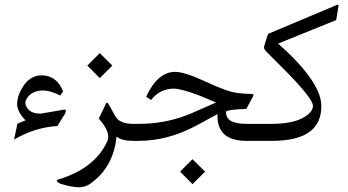

<svg xmlns="http://www.w3.org/2000/svg" viewBox="-20 -603 1489 822"><path d="M255.4 -111.3 225.6 -63.5Q128.9 -57.6 40 -5.4L54.7 -73.7Q59.1 -75.7 89.4 -87.9Q53.2 -124.5 53.2 -158.7Q53.7 -189.9 73.7 -224.6Q107.4 -283.7 164.1 -280.3Q225.1 -276.4 250 -211.4L237.8 -194.3Q198.2 -213.9 170.9 -215.3Q122.1 -217.8 98.1 -186.5Q84 -168 90.8 -151.4Q105 -115.2 155.8 -116.7Q159.2 -116.7 224.1 -128.4Q245.1 -132.3 252.4 -133.3Q270.5 -135.7 255.4 -111.3Z M407.2 -375.5 460.9 -322.3 407.2 -268.6 354 -322.3ZM549.8 0Q500 0 479 -18.6Q466.3 110.4 370.6 180.7Q345.7 199.2 317.4 198.7Q288.1 198.2 248.5 186.5Q228 180.7 224.1 173.3Q221.2 168 227.5 166Q386.7 118.7 439.5 1.5Q456.1 -35.6 402.8 -95.7Q412.6 -114.3 433.6 -159.7Q437.5 -168.5 444.3 -157.7Q454.6 -140.6 466.3 -118.7Q470.2 -110.4 474.6 -104Q493.2 -72.8 549.3 -72.8H558.6Q572.8 -72.8 572.8 -37.1V-34.7Q572.8 0 558.6 0Z M804.2 78.6 857.9 131.8 804.2 185.5 751 131.8ZM1034.2 -72.8Q1034.2 -72.8 1110.4 -72.8Q1124.5 -72.8 1124.5 -37.1V-34.7Q1125 0 1110.4 0H1034.7Q906.7 0 911.1 -114.7Q865.7 -89.8 820.8 -65.4Q697.8 0 575.2 0H554.7Q525.9 0 525.9 -34.2V-38.1Q525.9 -72.8 554.7 -72.8H575.2Q695.3 -72.8 801.3 -118.7L904.8 -164.1Q842.8 -190.9 823.7 -197.8Q752.4 -223.6 723.6 -223.6Q665 -223.1 627 -175.3L605.5 -188.5Q655.3 -295.9 730.5 -295.4Q771.5 -294.9 861.8 -252.9Q953.1 -210.4 995.6 -205.1Q1024.4 -201.2 1058.1 -200.7Q1068.8 -200.7 1063 -189.9L1034.7 -136.7Q960 -134.3 948.2 -126Q943.4 -72.8 1034.2 -72.8Z M1144.5 -72.8Q1252.4 -72.8 1299.8 -113.8Q1320.3 -131.3 1319.8 -150.4Q1318.8 -179.7 1216.3 -285.6Q1181.6 -319.8 1119.6 -382.8Q1107.9 -395 1110.8 -404.8Q1114.3 -415 1125 -450.7Q1127 -457.5 1131.3 -459.5L1422.4 -582Q1430.2 -585.4 1429.2 -578.1L1419.4 -517.1L1170.9 -416.5Q1352.5 -254.9 1355.5 -153.3Q1359.9 0 1144.5 0H1106.4Q1077.6 0 1077.6 -34.2V-38.1Q1077.6 -72.8 1106.4 -72.8Z"/></svg>

Font: Parastoo Print
Style: Print
Weight: 400
Foundry: Saber Rastikerdar (saber.rastikerdar@gmail.com)
Version: Version 1.0.0-alpha5